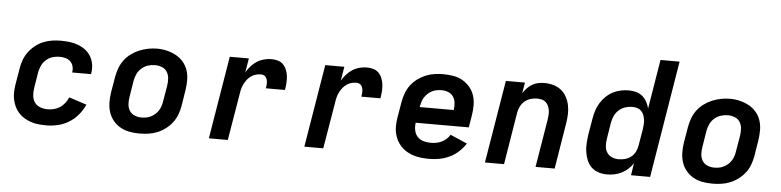

<svg xmlns="http://www.w3.org/2000/svg" viewBox="-45 -964 4890 1202"><g transform="rotate(5 2400.0 -363.5)"><path d="M269 8Q244 8 219.5 5.5Q195 3 172.5 -4.5Q150 -12 130 -24Q110 -36 94.5 -53Q79 -70 69 -91Q59 -112 54 -135.5Q49 -159 50 -183.5Q51 -208 55 -233L72 -333Q76 -360 86 -387Q96 -414 113.5 -437.5Q131 -461 154.5 -479.5Q178 -498 205 -509Q232 -520 259.5 -524Q287 -528 314 -528Q342 -528 370 -524.5Q398 -521 423 -511.5Q448 -502 469 -486Q490 -470 503.5 -447.5Q517 -425 521.5 -397.5Q526 -370 521 -343Q521 -341 521 -339.5Q521 -338 520 -336H402Q402 -337 402 -337.5Q402 -338 402 -339Q405 -358 400 -376Q395 -394 382 -406Q369 -418 351 -422.5Q333 -427 314 -427Q292 -427 269.5 -420Q247 -413 229.5 -397Q212 -381 202.5 -360Q193 -339 189 -317L173 -217Q169 -193 171.5 -169Q174 -145 187 -127Q200 -109 222.5 -101Q245 -93 269 -93Q288 -93 308 -98Q328 -103 345.5 -114.5Q363 -126 376 -143Q389 -160 397 -179L508 -143Q493 -109 468 -79Q443 -49 410.5 -29Q378 -9 341.5 -0.5Q305 8 269 8Z M855 8Q823 8 792 2.5Q761 -3 734.5 -18Q708 -33 689 -56Q670 -79 660.5 -108Q651 -137 650.5 -169Q650 -201 655 -233L672 -333Q677 -361 687 -388Q697 -415 714.5 -438.5Q732 -462 756.5 -480Q781 -498 808 -509Q835 -520 863 -525.5Q891 -531 919 -531Q951 -531 981.5 -523.5Q1012 -516 1038.5 -501.5Q1065 -487 1084.5 -464Q1104 -441 1113.5 -412Q1123 -383 1123 -351Q1123 -319 1118 -287L1102 -187Q1097 -159 1087 -132Q1077 -105 1059 -81.5Q1041 -58 1017 -40Q993 -22 966 -11Q939 0 911 4Q883 8 855 8ZM857 -93Q872 -93 887 -95.5Q902 -98 916 -105Q930 -112 942.5 -122.5Q955 -133 963.5 -146.5Q972 -160 977 -174.5Q982 -189 984 -203L1001 -303Q1005 -327 1003.5 -350Q1002 -373 991 -391.5Q980 -410 959 -418.5Q938 -427 914 -427Q892 -427 870 -420Q848 -413 830 -397Q812 -381 802.5 -360Q793 -339 789 -317L773 -217Q769 -194 770 -171Q771 -148 782 -129.5Q793 -111 813.5 -102Q834 -93 857 -93Z M1290 0 1376 -520H1496L1481 -431Q1493 -452 1510 -471Q1527 -490 1547.5 -503Q1568 -516 1591.5 -522Q1615 -528 1638 -528Q1659 -528 1679 -522Q1699 -516 1712.5 -501.5Q1726 -487 1733.5 -467.5Q1741 -448 1743 -428Q1745 -408 1743.5 -386Q1742 -364 1738 -343H1618Q1620 -352 1621 -361.5Q1622 -371 1621.5 -380Q1621 -389 1618.5 -397.5Q1616 -406 1611 -413Q1606 -420 1598 -423.5Q1590 -427 1581 -427Q1565 -427 1549.5 -423Q1534 -419 1520 -409.5Q1506 -400 1495.5 -387Q1485 -374 1477.5 -359.5Q1470 -345 1465.5 -329.5Q1461 -314 1459 -299L1409 0Z M1890 0 1976 -520H2096L2081 -431Q2093 -452 2110 -471Q2127 -490 2147.5 -503Q2168 -516 2191.5 -522Q2215 -528 2238 -528Q2259 -528 2279 -522Q2299 -516 2312.5 -501.5Q2326 -487 2333.5 -467.5Q2341 -448 2343 -428Q2345 -408 2343.5 -386Q2342 -364 2338 -343H2218Q2220 -352 2221 -361.5Q2222 -371 2221.5 -380Q2221 -389 2218.5 -397.5Q2216 -406 2211 -413Q2206 -420 2198 -423.5Q2190 -427 2181 -427Q2165 -427 2149.5 -423Q2134 -419 2120 -409.5Q2106 -400 2095.5 -387Q2085 -374 2077.5 -359.5Q2070 -345 2065.5 -329.5Q2061 -314 2059 -299L2009 0Z M2676 8Q2651 8 2626.5 5.5Q2602 3 2578.5 -4Q2555 -11 2534.5 -23Q2514 -35 2498 -51.5Q2482 -68 2471 -89Q2460 -110 2454.5 -134Q2449 -158 2450 -183Q2451 -208 2455 -233L2472 -333Q2477 -361 2487 -388Q2497 -415 2514.5 -438.5Q2532 -462 2556.5 -480Q2581 -498 2608 -509Q2635 -520 2663 -524Q2691 -528 2718 -528Q2750 -528 2781.5 -522.5Q2813 -517 2839 -502Q2865 -487 2884.5 -464Q2904 -441 2913.5 -412Q2923 -383 2923 -351Q2923 -319 2918 -287L2905 -210H2571Q2568 -186 2572.5 -162.5Q2577 -139 2592 -122.5Q2607 -106 2629.5 -99.5Q2652 -93 2676 -93Q2693 -93 2710 -96Q2727 -99 2743 -106.5Q2759 -114 2772.5 -126Q2786 -138 2796 -154L2902 -108Q2884 -80 2858.5 -56.5Q2833 -33 2802.5 -18.5Q2772 -4 2740 2Q2708 8 2676 8ZM2802 -310Q2805 -332 2803 -354Q2801 -376 2789.5 -393.5Q2778 -411 2758 -419Q2738 -427 2716 -427Q2701 -427 2686 -424.5Q2671 -422 2657 -415Q2643 -408 2631 -397.5Q2619 -387 2610 -373.5Q2601 -360 2596.5 -345.5Q2592 -331 2589 -317L2588 -310Z M3025 0 3111 -520H3231L3220 -453Q3231 -470 3245.5 -485Q3260 -500 3278 -510.5Q3296 -521 3315.5 -524.5Q3335 -528 3354 -528Q3383 -528 3410.5 -520Q3438 -512 3459 -495Q3480 -478 3493 -453.5Q3506 -429 3511.5 -402Q3517 -375 3516 -345.5Q3515 -316 3510 -287L3463 0H3343L3393 -303Q3395 -318 3396 -333Q3397 -348 3394.5 -362Q3392 -376 3386 -389Q3380 -402 3369.5 -411Q3359 -420 3345 -423.5Q3331 -427 3316 -427Q3295 -427 3275 -421Q3255 -415 3238.5 -401.5Q3222 -388 3212.5 -369Q3203 -350 3199 -330L3145 0Z M3792 8Q3764 8 3738 -0.5Q3712 -9 3693.5 -27Q3675 -45 3665 -70Q3655 -95 3651 -121.5Q3647 -148 3649 -176.5Q3651 -205 3655 -233L3672 -333Q3676 -358 3684 -383Q3692 -408 3706 -431Q3720 -454 3739.5 -473Q3759 -492 3782.5 -504.5Q3806 -517 3831.5 -522.5Q3857 -528 3882 -528Q3907 -528 3929.5 -522Q3952 -516 3969 -501.5Q3986 -487 3997 -467Q4008 -447 4013 -425L4064 -735H4184L4063 0H3943L3955 -77Q3942 -56 3923.5 -39.5Q3905 -23 3883 -12Q3861 -1 3838 3.5Q3815 8 3792 8ZM3857 -93Q3877 -93 3897.5 -98.5Q3918 -104 3935 -117.5Q3952 -131 3961.5 -150.5Q3971 -170 3974 -190L3991 -290Q3993 -306 3994.5 -322Q3996 -338 3994 -353Q3992 -368 3986.5 -382.5Q3981 -397 3970.5 -407.5Q3960 -418 3945.5 -422.5Q3931 -427 3915 -427Q3892 -427 3870 -420Q3848 -413 3830 -397Q3812 -381 3802.5 -360Q3793 -339 3789 -317L3773 -217Q3769 -194 3770 -171Q3771 -148 3782 -129.5Q3793 -111 3813.5 -102Q3834 -93 3857 -93Z M4455 8Q4423 8 4392 2.5Q4361 -3 4334.5 -18Q4308 -33 4289 -56Q4270 -79 4260.5 -108Q4251 -137 4250.5 -169Q4250 -201 4255 -233L4272 -333Q4277 -361 4287 -388Q4297 -415 4314.5 -438.5Q4332 -462 4356.5 -480Q4381 -498 4408 -509Q4435 -520 4463 -525.5Q4491 -531 4519 -531Q4551 -531 4581.5 -523.5Q4612 -516 4638.5 -501.5Q4665 -487 4684.5 -464Q4704 -441 4713.5 -412Q4723 -383 4723 -351Q4723 -319 4718 -287L4702 -187Q4697 -159 4687 -132Q4677 -105 4659 -81.5Q4641 -58 4617 -40Q4593 -22 4566 -11Q4539 0 4511 4Q4483 8 4455 8ZM4457 -93Q4472 -93 4487 -95.5Q4502 -98 4516 -105Q4530 -112 4542.5 -122.5Q4555 -133 4563.5 -146.5Q4572 -160 4577 -174.5Q4582 -189 4584 -203L4601 -303Q4605 -327 4603.5 -350Q4602 -373 4591 -391.5Q4580 -410 4559 -418.5Q4538 -427 4514 -427Q4492 -427 4470 -420Q4448 -413 4430 -397Q4412 -381 4402.5 -360Q4393 -339 4389 -317L4373 -217Q4369 -194 4370 -171Q4371 -148 4382 -129.5Q4393 -111 4413.5 -102Q4434 -93 4457 -93Z"/></g></svg>

Font: Zed Sans Extended
Style: Bold Italic
Weight: 700
Width: 7
Italic angle: -9°
Designer: Belleve Invis
Foundry: Belleve Invis
Version: Version 1.0.0; ttfautohint (v1.8.4)